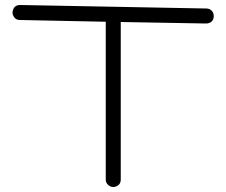

<svg xmlns="http://www.w3.org/2000/svg" viewBox="-20 -675 905 768"><path d="M433 73Q422 73 412.5 64.5Q403 56 403 43V-588L60 -595Q45 -595 37.5 -605Q30 -615 30 -625Q33 -655 61 -655L805 -641Q818 -641 826.5 -632.5Q835 -624 835 -610Q835 -597 826.5 -589Q818 -581 804 -581L463 -587V43Q463 58 453.5 65.5Q444 73 433 73Z"/></svg>

Font: Hachi Maru Pop
Style: Regular
Weight: 400
Designer: Nontynet
Foundry: Nontynet
Version: Version 1.300